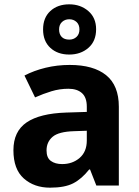

<svg xmlns="http://www.w3.org/2000/svg" viewBox="-20 -857 644 887"><path d="M302 -557Q412 -557 470.5 -509.5Q529 -462 529 -364V0H425L396 -74H392Q357 -30 318 -10Q279 10 211 10Q138 10 90 -32.5Q42 -75 42 -163Q42 -250 103 -291.5Q164 -333 286 -337L381 -340V-364Q381 -407 358.5 -427Q336 -447 296 -447Q256 -447 218 -435.5Q180 -424 142 -407L93 -508Q137 -531 190.5 -544Q244 -557 302 -557ZM323 -251Q251 -249 223 -225Q195 -201 195 -162Q195 -128 215 -113.5Q235 -99 267 -99Q315 -99 348 -127.5Q381 -156 381 -208V-253ZM300 -605Q246 -605 212.5 -636Q179 -667 179 -721Q179 -775 212.5 -806Q246 -837 300 -837Q352 -837 388 -806Q424 -775 424 -722Q424 -667 388.5 -636Q353 -605 300 -605ZM300 -674Q320 -674 333.5 -686.5Q347 -699 347 -721Q347 -743 333.5 -755.5Q320 -768 300 -768Q280 -768 266.5 -755.5Q253 -743 253 -721Q253 -699 265 -686.5Q277 -674 300 -674Z"/></svg>

Font: Noto Sans Sora Sompeng
Style: Bold
Weight: 700
Designer: Monotype Design Team. David Williams.
Foundry: Monotype Imaging Inc.
Version: Version 2.101